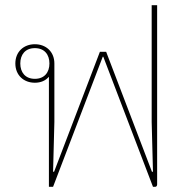

<svg xmlns="http://www.w3.org/2000/svg" viewBox="-20 -718 742 738"><path d="M168 0H184L375 -500H377L568 0H577C581 0 584 -4 584 -9V-698H563V-249L568 -58H564L388 -519H364L188 -58H184L189 -249V-474C189 -519 157 -548 114 -548C71 -548 39 -519 39 -474C39 -429 71 -400 114 -400C137 -400 155 -408 168 -423ZM114 -415C77 -415 58 -440 58 -474C58 -508 77 -533 114 -533C151 -533 170 -508 170 -474C170 -440 151 -415 114 -415Z"/></svg>

Font: IBM Plex Sans Thai Looped Thin
Style: Regular
Weight: 100
Designer: Mike Abbink, Paul van der Laan, Pieter van Rosmalen, Ben Mitchell, Mark Frömberg
Foundry: Bold Monday
Version: Version 1.1